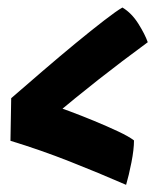

<svg xmlns="http://www.w3.org/2000/svg" viewBox="-20 -588 444 523"><path d="M313.5 -567.5Q338.5 -552.5 356.8 -523.5Q375 -494.5 382.5 -473Q311 -420.5 249 -371.8Q187 -323 116.5 -264L117 -303Q136 -297.5 168.2 -285.5Q200.5 -273.5 236.2 -258.8Q272 -244 301.8 -230Q331.5 -216 345 -205.5Q345 -181 338 -145.5Q331 -110 323.5 -84.5Q249 -117 169.8 -148.2Q90.5 -179.5 8.5 -204.5L10.5 -320.5Q50 -355 95.8 -394.2Q141.5 -433.5 185.5 -469.8Q229.5 -506 263.5 -532.2Q297.5 -558.5 313.5 -567.5Z"/></svg>

Font: Grandstander Thin
Style: Bold
Weight: 700
Version: Version 1.200